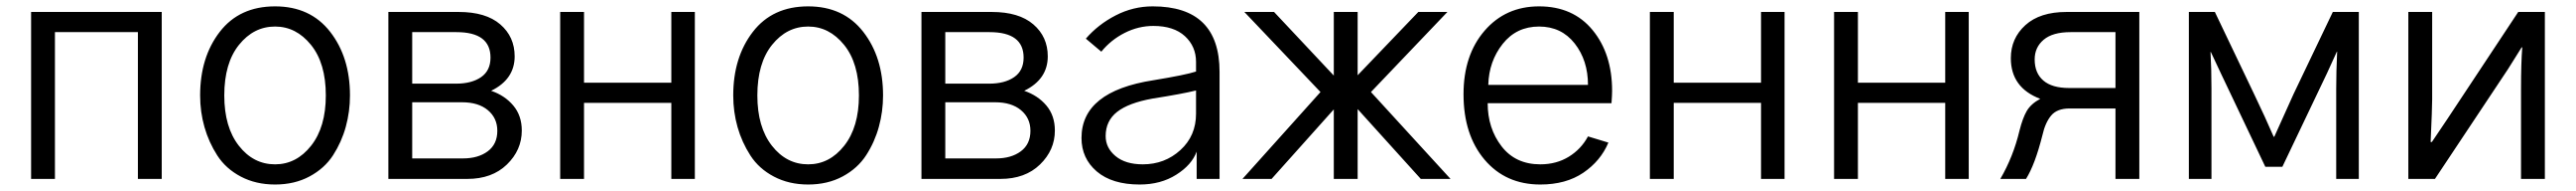

<svg xmlns="http://www.w3.org/2000/svg" viewBox="-20 -563 8126 601"><path d="M78.1 0V-525.4H490.2V0H415V-461.9H153.3V0Z M687.5 -262.7Q687.5 -163.1 733.4 -104.5Q779.3 -45.9 847.7 -45.9Q915 -45.9 961.4 -104.5Q1007.8 -163.1 1007.8 -262.7Q1007.8 -364.3 960.9 -421.9Q914.1 -479.5 847.7 -479.5Q780.3 -479.5 733.9 -421.9Q687.5 -364.3 687.5 -262.7ZM611.3 -262.7Q611.3 -382.8 673.3 -462.9Q735.4 -543 847.7 -543Q959 -543 1021.5 -462.9Q1084 -382.8 1084 -262.7Q1084 -211.9 1070.8 -164.1Q1057.6 -116.2 1030.8 -74.7Q1003.9 -33.2 956.5 -7.8Q909.2 17.6 847.7 17.6Q787.1 17.6 739.7 -7.3Q692.4 -32.2 665.5 -73.7Q638.7 -115.2 625 -163.1Q611.3 -210.9 611.3 -262.7Z M1205.1 0V-525.4H1426.8Q1512.7 -525.4 1558.1 -486.3Q1603.5 -447.3 1603.5 -385.7Q1603.5 -313.5 1529.3 -277.3Q1572.3 -262.7 1599.1 -231Q1626 -199.2 1626 -152.3Q1626 -90.8 1579.1 -45.4Q1532.2 0 1454.1 0ZM1280.3 -64.5H1440.4Q1488.3 -64.5 1518.6 -86.9Q1548.8 -109.4 1548.8 -151.4Q1548.8 -191.4 1519 -216.3Q1489.3 -241.2 1437.5 -241.2H1280.3ZM1280.3 -299.8H1418.9Q1467.8 -299.8 1497.6 -320.3Q1527.3 -340.8 1527.3 -381.8Q1527.3 -461.9 1419.9 -461.9H1280.3Z M1747.1 0V-525.4H1822.3V-302.7H2097.7V-525.4H2171.9V0H2097.7V-239.3H1822.3V0Z M2369.1 -262.7Q2369.1 -163.1 2415 -104.5Q2460.9 -45.9 2529.3 -45.9Q2596.7 -45.9 2643.1 -104.5Q2689.5 -163.1 2689.5 -262.7Q2689.5 -364.3 2642.6 -421.9Q2595.7 -479.5 2529.3 -479.5Q2461.9 -479.5 2415.5 -421.9Q2369.1 -364.3 2369.1 -262.7ZM2293 -262.7Q2293 -382.8 2355 -462.9Q2417 -543 2529.3 -543Q2640.6 -543 2703.1 -462.9Q2765.6 -382.8 2765.6 -262.7Q2765.6 -211.9 2752.4 -164.1Q2739.3 -116.2 2712.4 -74.7Q2685.5 -33.2 2638.2 -7.8Q2590.8 17.6 2529.3 17.6Q2468.8 17.6 2421.4 -7.3Q2374 -32.2 2347.2 -73.7Q2320.3 -115.2 2306.6 -163.1Q2293 -210.9 2293 -262.7Z M2886.7 0V-525.4H3108.4Q3194.3 -525.4 3239.7 -486.3Q3285.2 -447.3 3285.2 -385.7Q3285.2 -313.5 3210.9 -277.3Q3253.9 -262.7 3280.8 -231Q3307.6 -199.2 3307.6 -152.3Q3307.6 -90.8 3260.7 -45.4Q3213.9 0 3135.7 0ZM2961.9 -64.5H3122.1Q3169.9 -64.5 3200.2 -86.9Q3230.5 -109.4 3230.5 -151.4Q3230.5 -191.4 3200.7 -216.3Q3170.9 -241.2 3119.1 -241.2H2961.9ZM2961.9 -299.8H3100.6Q3149.4 -299.8 3179.2 -320.3Q3209 -340.8 3209 -381.8Q3209 -461.9 3101.6 -461.9H2961.9Z M3467.8 -134.8Q3467.8 -97.7 3499 -71.8Q3530.3 -45.9 3585 -45.9Q3654.3 -45.9 3703.6 -90.8Q3752.9 -135.7 3752.9 -205.1V-278.3Q3710 -267.6 3616.2 -252.9Q3540 -239.3 3503.9 -210.9Q3467.8 -182.6 3467.8 -134.8ZM3391.6 -128.9Q3391.6 -275.4 3618.2 -310.5Q3719.7 -327.1 3752.9 -337.9V-368.2Q3752.9 -417 3717.8 -449.2Q3682.6 -481.4 3618.2 -481.4Q3571.3 -481.4 3527.8 -459.5Q3484.4 -437.5 3454.1 -400.4L3405.3 -441.4Q3444.3 -486.3 3499.5 -514.6Q3554.7 -543 3616.2 -543Q3827.1 -543 3827.1 -336.9V0H3754.9V-85.9Q3739.3 -43.9 3690.4 -13.2Q3641.6 17.6 3575.2 17.6Q3488.3 17.6 3439.9 -23.4Q3391.6 -64.5 3391.6 -128.9Z M3899.4 0 4145.5 -273.4 3905.3 -525.4H3999L4187.5 -325.2V-525.4H4262.7V-326.2L4454.1 -525.4H4545.9L4304.7 -273.4L4555.7 0H4461.9L4262.7 -219.7V0H4187.5V-218.8L3991.2 0Z M4596.7 -266.6Q4596.7 -389.6 4663.1 -466.3Q4729.5 -543 4835 -543Q4942.4 -543 5003.9 -468.3Q5065.4 -393.6 5065.4 -277.3Q5065.4 -263.7 5063.5 -238.3H4672.9Q4672.9 -159.2 4716.8 -102.5Q4760.7 -45.9 4838.9 -45.9Q4889.6 -45.9 4928.7 -69.8Q4967.8 -93.8 4989.3 -133.8L5053.7 -114.3Q5029.3 -56.6 4974.6 -19.5Q4919.9 17.6 4838.9 17.6Q4729.5 17.6 4663.1 -60.5Q4596.7 -138.7 4596.7 -266.6ZM4674.8 -295.9H4989.3Q4989.3 -373 4947.3 -426.3Q4905.3 -479.5 4835 -479.5Q4763.7 -479.5 4720.2 -424.8Q4676.8 -370.1 4674.8 -295.9Z M5184.6 0V-525.4H5259.8V-302.7H5535.2V-525.4H5609.4V0H5535.2V-239.3H5259.8V0Z M5765.6 0V-525.4H5840.8V-302.7H6116.2V-525.4H6190.4V0H6116.2V-239.3H5840.8V0Z M6398.4 -376Q6398.4 -333 6425.8 -309.6Q6453.1 -286.1 6506.8 -286.1H6653.3V-461.9H6511.7Q6455.1 -461.9 6426.8 -438Q6398.4 -414.1 6398.4 -376ZM6290 0Q6331.1 -70.3 6350.6 -152.3Q6360.4 -191.4 6373.5 -213.9Q6386.7 -236.3 6416 -252Q6323.2 -287.1 6323.2 -379.9Q6323.2 -442.4 6369.1 -483.9Q6415 -525.4 6499 -525.4H6728.5V0H6653.3V-221.7H6508.8Q6468.8 -221.7 6450.2 -199.2Q6431.6 -176.8 6422.9 -137.7Q6399.4 -44.9 6371.1 0Z M6884.8 0V-525.4H6966.8L7090.8 -266.6Q7126 -193.4 7152.3 -132.8H7154.3Q7214.8 -265.6 7214.8 -266.6L7338.9 -525.4H7420.9V0H7349.6V-284.2Q7349.6 -335.9 7352.5 -400.4H7351.6L7320.3 -332L7179.7 -38.1H7126L6986.3 -331.1L6954.1 -399.4H6953.1Q6956.1 -346.7 6956.1 -284.2V0Z M7577.1 0V-525.4H7652.3V-250Q7652.3 -223.6 7647.5 -116.2H7651.4L7700.2 -188.5L7923.8 -525.4H8007.8V0H7932.6V-286.1Q7932.6 -364.3 7936.5 -414.1H7934.6L7891.6 -345.7L7661.1 0Z"/></svg>

Font: Gothic A1
Style: Regular
Weight: 400
Designer: HanYang I&C Co.,Ltd.
Foundry: HanYang I&C Co.,Ltd.
Version: Version 2.50